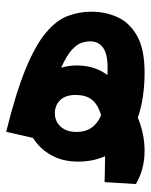

<svg xmlns="http://www.w3.org/2000/svg" viewBox="47 -534 491 626"><g transform="rotate(-90 293.0 -221.5)"><path d="M113.3 3.9Q54.2 3.9 5.4 -24.4L11.7 -126.5Q32.7 -126 53.2 -125.5Q73.7 -125 90.3 -125Q93.3 -125 96.2 -125Q78.6 -164.1 78.6 -213.4Q78.6 -263.7 100.1 -301.3Q121.6 -338.9 155.8 -359.9L175.8 -447.3Q302.7 -416 380.4 -384Q458 -352.1 498.5 -318.1Q539.1 -284.2 553.2 -247.1Q567.4 -210 567.4 -168.9Q567.4 -124.5 549.8 -85Q532.2 -45.4 489 -20.8Q445.8 3.9 368.7 3.9Q328.6 3.9 291.5 -1.5Q254.4 -6.8 222.2 -18.1Q168.5 3.9 113.3 3.9ZM230 -137.7Q266.1 -148.9 281 -168.5Q295.9 -188 295.9 -220.7Q295.9 -253.9 279.1 -271.2Q262.2 -288.6 236.3 -288.6Q209.5 -288.6 192.4 -269.5Q175.3 -250.5 175.3 -217.3Q175.3 -161.1 230 -137.7ZM360.8 -117.2Q372.6 -116.7 385.3 -116.7Q429.7 -116.7 450.2 -131.6Q470.7 -146.5 470.7 -173.8Q470.7 -187 465.8 -201.9Q460.9 -216.8 442.9 -233.4Q424.8 -250 384.8 -268.1Q392.1 -242.7 392.1 -217.3Q392.1 -186.5 384 -161.9Q376 -137.2 360.8 -117.2Z"/></g></svg>

Font: Cascadia Code SemiBold
Style: Regular
Weight: 600
Monospace: yes
Designer: Aaron Bell
Foundry: Saja Typeworks
Version: Version 2404.023; ttfautohint (v1.8.4)